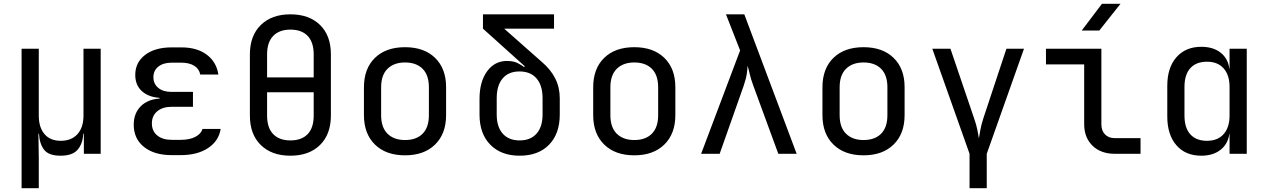

<svg xmlns="http://www.w3.org/2000/svg" viewBox="-20 -805 6640 1005"><path d="M93 180V-550H183V-200Q183 -138 213 -103Q243 -68 298 -68Q354 -68 385.5 -103Q417 -138 417 -200V-550H507V0H419V-105H416Q413 -52 386 -21Q359 10 297 10Q235 10 211 -21Q187 -52 184 -105H181L183 20V180Z M926 7H879Q787 7 733.5 -36Q680 -79 680 -152Q680 -211 716 -248Q752 -285 815 -289V-293Q756 -297 722 -328.5Q688 -360 688 -413Q688 -478 739.5 -517.5Q791 -557 879 -557H929Q1011 -557 1062 -519Q1113 -481 1123 -415H1028Q1023 -444 997 -460.5Q971 -477 929 -477H879Q835 -477 809 -456.5Q783 -436 783 -401Q783 -366 808.5 -345Q834 -324 877 -324H990V-246H879Q831 -246 803 -222.5Q775 -199 775 -159Q775 -119 803 -96Q831 -73 879 -73H926Q973 -73 1003 -89Q1033 -105 1040 -130H1135Q1125 -67 1069 -30Q1013 7 926 7Z M1500 10Q1402 10 1345 -46Q1288 -102 1288 -200V-520Q1288 -618 1345 -674Q1402 -730 1500 -730Q1598 -730 1655 -674.5Q1712 -619 1712 -521V-200Q1712 -102 1655 -46Q1598 10 1500 10ZM1378 -520V-400H1622V-520Q1622 -584 1590.5 -617Q1559 -650 1500 -650Q1442 -650 1410 -617Q1378 -584 1378 -520ZM1500 -70Q1559 -70 1590.5 -103Q1622 -136 1622 -200V-322H1378V-200Q1378 -136 1410 -103Q1442 -70 1500 -70Z M2100 8Q2000 8 1942.5 -48.5Q1885 -105 1885 -202V-348Q1885 -446 1942.5 -502Q2000 -558 2100 -558Q2200 -558 2257.5 -502Q2315 -446 2315 -349V-202Q2315 -105 2257.5 -48.5Q2200 8 2100 8ZM2100 -72Q2159 -72 2192 -105Q2225 -138 2225 -202V-348Q2225 -412 2192 -445Q2159 -478 2100 -478Q2042 -478 2008.5 -445Q1975 -412 1975 -348V-202Q1975 -138 2008.5 -105Q2042 -72 2100 -72Z M2700 10Q2603 10 2546.5 -47.5Q2490 -105 2490 -205V-288Q2490 -377 2529.5 -431.5Q2569 -486 2634 -486Q2668 -486 2691 -474Q2714 -462 2723 -454L2727 -458L2508 -655V-730H2880V-655H2619L2816 -481Q2863 -441 2886.5 -394Q2910 -347 2910 -291V-205Q2910 -105 2854 -47.5Q2798 10 2700 10ZM2700 -70Q2757 -70 2788.5 -105.5Q2820 -141 2820 -205V-291Q2820 -358 2788.5 -394.5Q2757 -431 2699 -431Q2642 -431 2611 -394.5Q2580 -358 2580 -291V-205Q2580 -141 2611.5 -105.5Q2643 -70 2700 -70Z M3300 8Q3200 8 3142.5 -48.5Q3085 -105 3085 -202V-348Q3085 -446 3142.5 -502Q3200 -558 3300 -558Q3400 -558 3457.5 -502Q3515 -446 3515 -349V-202Q3515 -105 3457.5 -48.5Q3400 8 3300 8ZM3300 -72Q3359 -72 3392 -105Q3425 -138 3425 -202V-348Q3425 -412 3392 -445Q3359 -478 3300 -478Q3242 -478 3208.5 -445Q3175 -412 3175 -348V-202Q3175 -138 3208.5 -105Q3242 -72 3300 -72Z M3650 0 3854 -541 3780 -730H3876L4150 0H4054L3923 -357Q3910 -392 3904 -419Q3898 -446 3893 -461Q3893 -446 3889 -419Q3885 -392 3873 -357L3747 0Z M4500 8Q4400 8 4342.5 -48.5Q4285 -105 4285 -202V-348Q4285 -446 4342.5 -502Q4400 -558 4500 -558Q4600 -558 4657.5 -502Q4715 -446 4715 -349V-202Q4715 -105 4657.5 -48.5Q4600 8 4500 8ZM4500 -72Q4559 -72 4592 -105Q4625 -138 4625 -202V-348Q4625 -412 4592 -445Q4559 -478 4500 -478Q4442 -478 4408.5 -445Q4375 -412 4375 -348V-202Q4375 -138 4408.5 -105Q4442 -72 4500 -72Z M5055 180V0L4860 -550H4955L5079 -185Q5091 -151 5096 -124.5Q5101 -98 5104 -81Q5107 -98 5111.5 -124.5Q5116 -151 5127 -185L5248 -550H5340L5145 0V180Z M5815 0Q5742 0 5698.5 -42.5Q5655 -85 5655 -155V-468H5455V-550H5745V-155Q5745 -121 5764 -101.5Q5783 -82 5815 -82H5950V0ZM5642 -645 5748 -785H5845L5734 -645Z M6268 10Q6185 10 6137.5 -45Q6090 -100 6090 -195V-356Q6090 -451 6138 -505.5Q6186 -560 6268 -560Q6330 -560 6369 -529.5Q6408 -499 6415 -445H6416V-550H6506V0H6416V-105H6415Q6408 -52 6369 -21Q6330 10 6268 10ZM6298 -68Q6354 -68 6385 -103Q6416 -138 6416 -200V-350Q6416 -412 6385 -447Q6354 -482 6298 -482Q6241 -482 6210.5 -448Q6180 -414 6180 -350V-200Q6180 -136 6210.5 -102Q6241 -68 6298 -68Z"/></svg>

Font: Liga JetBrainsMono Nerd Font
Style: Regular
Weight: 400
Designer: Philipp Nurullin, Konstantin Bulenkov
Foundry: JetBrains
Version: Version 2.225; ttfautohint (v1.8.3)